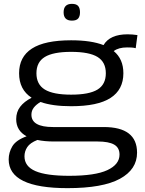

<svg xmlns="http://www.w3.org/2000/svg" viewBox="-20 -756 753 996"><path d="M330 220Q25 220 25 71Q25 35 44 3Q63 -29 118 -49Q64 -78 64 -138Q64 -175 84.5 -202Q105 -229 144 -249Q79 -291 79 -376Q79 -461 145.5 -504Q212 -547 349 -547Q453 -547 517 -522Q550 -578 642 -578Q666 -578 693 -574L684 -506Q673 -509 661.5 -509.5Q650 -510 639 -510Q595 -510 570 -491Q620 -450 620 -376Q620 -291 553.5 -248Q487 -205 349 -205Q252 -205 190 -227Q168 -214 155.5 -198Q143 -182 143 -161Q143 -97 255 -97H518Q691 -97 691 36Q691 123 602 171.5Q513 220 330 220ZM349 -265Q443 -265 486 -291.5Q529 -318 529 -376Q529 -434 486 -460.5Q443 -487 349 -487Q256 -487 212.5 -460.5Q169 -434 169 -376Q169 -318 212.5 -291.5Q256 -265 349 -265ZM107 55Q107 107 163.5 131.5Q220 156 339 156Q474 156 537 126.5Q600 97 600 46Q600 10 572 -6Q544 -22 486 -22H260Q211 -22 174 -30Q136 -15 121.5 7Q107 29 107 55ZM353 -649Q310 -649 310 -692Q310 -736 353 -736Q376 -736 385.5 -725Q395 -714 395 -692Q395 -671 385.5 -660Q376 -649 353 -649Z"/></svg>

Font: Georama Extended
Style: Regular
Weight: 400
Width: 7
Designer: Jean-Baptiste Levee
Foundry: Production Type
Version: Version 1.000